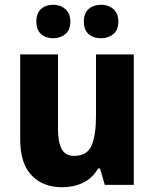

<svg xmlns="http://www.w3.org/2000/svg" viewBox="-20 -778 650 808"><path d="M543 -549V0H421L401 -69H393Q369 -28 329.5 -9Q290 10 242 10Q161 10 113 -40Q65 -90 65 -192V-549H224V-237Q224 -180 239.5 -151Q255 -122 291 -122Q347 -122 365.5 -165.5Q384 -209 384 -290V-549ZM133 -687Q133 -723 153 -740.5Q173 -758 204 -758Q234 -758 255 -740Q276 -722 276 -687Q276 -652 255 -634.5Q234 -617 204 -617Q173 -617 153 -634.5Q133 -652 133 -687ZM333 -687Q333 -723 353.5 -740.5Q374 -758 405 -758Q436 -758 457 -740Q478 -722 478 -687Q478 -652 457 -634.5Q436 -617 405 -617Q373 -617 353 -634.5Q333 -652 333 -687Z"/></svg>

Font: Noto Sans Gujarati SemiCondensed ExtraBold
Style: Regular
Weight: 800
Width: 4
Designer: Jelle Bosma - Monotype Design Team, Universal Thirst
Foundry: Monotype Imaging Inc.
Version: Version 2.106; ttfautohint (v1.8.4.7-5d5b)